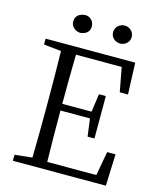

<svg xmlns="http://www.w3.org/2000/svg" viewBox="-132 -1014 920 1107"><g transform="rotate(15 327.5 -460.0)"><path d="M474 -813Q451 -813 434.5 -828Q418 -843 418 -866Q418 -889 434.5 -904.5Q451 -920 474 -920Q496 -920 512.5 -904.5Q529 -889 529 -866Q529 -843 512.5 -828Q496 -813 474 -813ZM237 -813Q215 -813 197.5 -828Q180 -843 180 -866Q180 -913 237 -920Q260 -920 275.5 -904.5Q291 -889 291 -866Q291 -820 237 -813ZM564 -189H614L607 0H52V-36L156 -47Q159 -190 159 -337V-392Q159 -538 156 -683L52 -694V-729H587L594 -541H545L518 -685H245Q242 -544 242 -391H417L432 -499H473V-246H432L418 -351H242Q242 -185 245 -45H538Z"/></g></svg>

Font: Han-Nom Khai
Style: Regular
Weight: 400
Version: Version 1.200;June 22, 2023;FontCreator 14.0.0.2814 64-bit